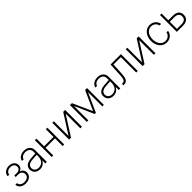

<svg xmlns="http://www.w3.org/2000/svg" viewBox="571 -2403 4280 4280"><g transform="rotate(-45 2711.5 -263.0)"><path d="M228.5 -34.2Q270 -34.2 301.5 -47.4Q333 -60.5 350.6 -85.7Q368.2 -110.8 368.2 -145.5Q368.2 -176.3 354 -200.4Q339.8 -224.6 315.7 -238Q291.5 -251.5 262.7 -252H168.9V-296.9H260.7Q307.1 -302.2 332.3 -325.7Q357.4 -349.1 357.4 -388.7Q357.4 -419.9 342.5 -443.6Q327.6 -467.3 300 -480.2Q272.5 -493.2 236.3 -493.2Q199.2 -493.2 169.7 -480.2Q140.1 -467.3 123 -443.8Q106 -420.4 104.5 -390.6H53.7Q55.7 -433.6 79.3 -466.8Q103 -500 143.6 -518.6Q184.1 -537.1 234.4 -537.1Q285.6 -537.1 324.7 -518.1Q363.8 -499 385 -465.8Q406.2 -432.6 406.2 -390.6Q406.2 -348.6 383.8 -319.6Q361.3 -290.5 323.2 -278.3V-273.4Q349.6 -269.5 371.3 -251.7Q393.1 -233.9 405.5 -206.1Q418 -178.2 418 -145.5Q418 -99.6 394.3 -64.2Q370.6 -28.8 327.6 -9Q284.7 10.7 228.5 10.7Q174.8 10.7 132.8 -7.6Q90.8 -25.9 66.7 -59.1Q42.5 -92.3 41 -135.7H92.8Q94.2 -105 111.3 -82Q128.4 -59.1 158.7 -46.6Q189 -34.2 228.5 -34.2Z M697.3 -303.7Q733.4 -306.6 776.4 -309.6Q819.3 -312.5 848.6 -314V-371.1Q848.6 -408.7 832 -436.3Q815.4 -463.9 784.4 -479Q753.4 -494.1 710.9 -494.1Q656.7 -494.1 619.1 -470.2Q581.5 -446.3 571.3 -405.3H520.5Q526.4 -445.3 552.5 -475.3Q578.6 -505.4 620.4 -521.7Q662.1 -538.1 712.9 -538.1Q760.7 -538.1 802.7 -520.5Q844.7 -502.9 871.1 -464.4Q897.5 -425.8 897.5 -367.2V0H848.6V-91.8H844.7Q823.2 -46.4 779.5 -17.3Q735.8 11.7 675.8 11.7Q628.9 11.7 590.1 -7.1Q551.3 -25.9 528.6 -61.5Q505.9 -97.2 505.9 -146.5Q505.9 -216.3 554.9 -256.3Q604 -296.4 697.3 -303.7ZM681.6 -33.2Q730 -33.2 768.1 -56.6Q806.2 -80.1 827.4 -120.8Q848.6 -161.6 848.6 -211.9V-272L816.4 -269.5Q736.8 -263.2 707 -261.7Q627.9 -256.3 591.3 -225.6Q554.7 -194.8 554.7 -144.5Q554.7 -110.8 571.3 -85.4Q587.9 -60.1 616.7 -46.6Q645.5 -33.2 681.6 -33.2Z M1099.6 -288.1H1396.5V-530.3H1445.3V0H1396.5V-242.2H1099.6V0H1050.8V-530.3H1099.6Z M1944.3 -530.3H2004.9V0H1955.1V-463.9L1660.2 0H1599.6V-530.3H1648.4V-66.4Z M2634.8 -530.3H2695.3V0H2646.5V-449.7L2444.3 0H2407.2L2206.1 -453.1V0H2157.2V-530.3H2218.8L2425.8 -70.3Z M3012.7 -303.7Q3048.8 -306.6 3091.8 -309.6Q3134.8 -312.5 3164.1 -314V-371.1Q3164.1 -408.7 3147.5 -436.3Q3130.9 -463.9 3099.9 -479Q3068.8 -494.1 3026.4 -494.1Q2972.2 -494.1 2934.6 -470.2Q2897 -446.3 2886.7 -405.3H2835.9Q2841.8 -445.3 2867.9 -475.3Q2894 -505.4 2935.8 -521.7Q2977.5 -538.1 3028.3 -538.1Q3076.2 -538.1 3118.2 -520.5Q3160.2 -502.9 3186.5 -464.4Q3212.9 -425.8 3212.9 -367.2V0H3164.1V-91.8H3160.2Q3138.7 -46.4 3095 -17.3Q3051.3 11.7 2991.2 11.7Q2944.3 11.7 2905.5 -7.1Q2866.7 -25.9 2844 -61.5Q2821.3 -97.2 2821.3 -146.5Q2821.3 -216.3 2870.4 -256.3Q2919.4 -296.4 3012.7 -303.7ZM2997.1 -33.2Q3045.4 -33.2 3083.5 -56.6Q3121.6 -80.1 3142.8 -120.8Q3164.1 -161.6 3164.1 -211.9V-272L3131.8 -269.5Q3052.2 -263.2 3022.5 -261.7Q2943.4 -256.3 2906.7 -225.6Q2870.1 -194.8 2870.1 -144.5Q2870.1 -110.8 2886.7 -85.4Q2903.3 -60.1 2932.1 -46.6Q2960.9 -33.2 2997.1 -33.2Z M3310.5 -45.9H3325.2Q3366.7 -45.9 3386 -66.2Q3405.3 -86.4 3412.4 -130.9Q3419.4 -175.3 3423.8 -273.4L3436.5 -530.3H3763.7V0H3714.8V-484.4H3483.4L3471.7 -258.8Q3466.8 -160.6 3456.1 -108.2Q3445.3 -55.7 3416.3 -27.8Q3387.2 0 3329.1 0H3310.5Z M4261.7 -530.3H4322.3V0H4272.5V-463.9L3977.5 0H3917V-530.3H3965.8V-66.4Z M4445.3 -263.7Q4445.3 -341.8 4474.6 -404.3Q4503.9 -466.8 4556.4 -502.4Q4608.9 -538.1 4675.8 -538.1Q4726.6 -538.1 4769 -517.3Q4811.5 -496.6 4839.1 -459.2Q4866.7 -421.9 4874 -373H4824.2Q4817.9 -407.2 4797.6 -434.6Q4777.3 -461.9 4746.1 -477.5Q4714.8 -493.2 4676.8 -493.2Q4624 -493.2 4582.8 -463.9Q4541.5 -434.6 4518.3 -382.6Q4495.1 -330.6 4495.1 -264.6Q4495.1 -198.7 4518.1 -146.2Q4541 -93.8 4582.3 -64Q4623.5 -34.2 4676.8 -34.2Q4714.4 -34.2 4745.6 -49.1Q4776.9 -64 4797.6 -91.3Q4818.4 -118.7 4825.2 -155.3H4875Q4867.7 -106.9 4840.6 -69.1Q4813.5 -31.2 4771 -10.3Q4728.5 10.7 4676.8 10.7Q4608.4 10.7 4555.9 -24.7Q4503.4 -60.1 4474.4 -122.6Q4445.3 -185.1 4445.3 -263.7Z M5376 -160.2Q5376 -84 5327.4 -42Q5278.8 0 5191.4 0H4996.1V-530.3H5044.9V-317.4H5191.4Q5278.8 -317.4 5327.4 -276.4Q5376 -235.4 5376 -160.2ZM5191.4 -45.9Q5254.4 -45.9 5290.3 -74.5Q5326.2 -103 5326.2 -158.2Q5326.2 -213.4 5290.3 -241.9Q5254.4 -270.5 5191.4 -270.5H5044.9V-45.9Z"/></g></svg>

Font: Pretendard Std ExtraLight
Style: Regular
Weight: 200
Designer: Base glyphs from Inter by Rasmus Andersson; Hangeul glyphs from Noto Sans CJK(Source Han Sans) by Jang Soo-young and Kan
Foundry: Kil Hyung-jin
Version: Version 1.309